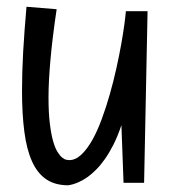

<svg xmlns="http://www.w3.org/2000/svg" viewBox="-20 -535 519 566"><path d="M415 -502 404.8 3.9H344.2L337.9 -166Q327.1 -133.8 314.7 -109.1Q302.2 -84.5 289.3 -66.2Q276.4 -47.9 263.4 -34.9Q250.5 -22 238.3 -13.2Q210 6.8 181.2 11.2Q142.6 11.2 116.5 -6.3Q90.3 -23.9 74.5 -59.1Q58.6 -94.2 51.8 -146.5Q44.9 -198.7 44.9 -268.1Q44.9 -321.3 48.3 -382.6Q51.8 -443.8 58.1 -515.1L147 -507.8Q134.3 -422.4 128.7 -358.4Q123 -294.4 123 -247.1Q123 -201.7 127 -170.2Q130.9 -138.7 136.7 -118.4Q142.6 -98.1 149.7 -86.9Q156.7 -75.7 163.6 -70.3Q170.4 -64.9 176 -64Q181.6 -63 184.1 -63Q202.6 -63 219.7 -79.1Q236.8 -95.2 252 -122.1Q267.1 -148.9 280 -184.1Q293 -219.2 303.7 -257.1Q314.5 -294.9 323 -333.3Q331.5 -371.6 337.4 -404.8Q343.3 -438 346.7 -463.6Q350.1 -489.3 351.1 -502Z"/></svg>

Font: Englebert
Style: Regular
Weight: 400
Designer: Astigmatic (AOETI)
Foundry: Astigmatic (AOETI)
Version: Version 1.000